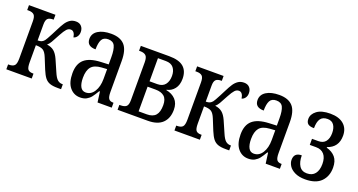

<svg xmlns="http://www.w3.org/2000/svg" viewBox="-38 -1024 2821 1513"><g transform="rotate(20 1372.5 -268.0)"><path d="M22 -41H29Q61 -41 75 -55.5Q89 -70 89 -115V-427Q89 -467 74.5 -481Q60 -495 29 -495H17V-536H239V-495H234Q204 -495 190 -482Q176 -469 176 -432V-298Q197 -298 209 -303.5Q221 -309 231 -321Q240 -332 267 -384Q273 -396 278.5 -406.5Q284 -417 289 -427Q310 -469 325 -491.5Q340 -514 360.5 -528Q381 -542 410 -542Q440 -542 456.5 -523.5Q473 -505 473 -476Q473 -453 461.5 -437Q450 -421 433 -417Q430 -440 420 -454Q410 -468 393 -468Q374 -468 359 -452Q344 -436 323 -397Q297 -348 284.5 -326.5Q272 -305 257 -293Q294 -288 317 -269Q340 -250 358 -210L400 -114Q418 -71 435.5 -56Q453 -41 475 -41H481V0H452Q410 0 385.5 -9Q361 -18 344.5 -39Q328 -60 311 -101L274 -192Q258 -232 238 -245Q218 -258 176 -258V-114Q176 -70 188 -55.5Q200 -41 229 -41H235V0H22Z M522 -150Q522 -229 566 -267Q610 -305 702 -309L767 -312V-373Q767 -436 752.5 -466.5Q738 -497 697 -497Q658 -497 643.5 -469.5Q629 -442 629 -388Q555 -388 555 -450Q555 -495 595.5 -520.5Q636 -546 704 -546Q780 -546 817 -505.5Q854 -465 854 -372V-113Q854 -72 865 -56.5Q876 -41 903 -41H906V0H787L775 -88H769Q748 -52 733 -33Q718 -14 696.5 -2Q675 10 643 10Q590 10 556 -31Q522 -72 522 -150ZM768 -191V-273L722 -270Q662 -266 637 -235.5Q612 -205 612 -144Q612 -96 626.5 -69Q641 -42 671 -42Q715 -42 741.5 -84Q768 -126 768 -191Z M955 -41H965Q997 -41 1012.5 -54Q1028 -67 1028 -108V-425Q1028 -466 1012.5 -480.5Q997 -495 965 -495H955V-536H1193Q1276 -536 1314.5 -502.5Q1353 -469 1353 -404Q1353 -352 1328 -320Q1303 -288 1263 -280V-277Q1313 -268 1342.5 -236.5Q1372 -205 1372 -151Q1372 -80 1331 -40Q1290 0 1208 0H955ZM1180 -297Q1224 -297 1245.5 -324.5Q1267 -352 1267 -397Q1267 -439 1246 -465Q1225 -491 1181 -491H1115V-297ZM1184 -45Q1234 -45 1257.5 -72Q1281 -99 1281 -157Q1281 -207 1255.5 -229.5Q1230 -252 1181 -252H1115V-45Z M1432 -41H1439Q1471 -41 1485 -55.5Q1499 -70 1499 -115V-427Q1499 -467 1484.5 -481Q1470 -495 1439 -495H1427V-536H1649V-495H1644Q1614 -495 1600 -482Q1586 -469 1586 -432V-298Q1607 -298 1619 -303.5Q1631 -309 1641 -321Q1650 -332 1677 -384Q1683 -396 1688.5 -406.5Q1694 -417 1699 -427Q1720 -469 1735 -491.5Q1750 -514 1770.5 -528Q1791 -542 1820 -542Q1850 -542 1866.5 -523.5Q1883 -505 1883 -476Q1883 -453 1871.5 -437Q1860 -421 1843 -417Q1840 -440 1830 -454Q1820 -468 1803 -468Q1784 -468 1769 -452Q1754 -436 1733 -397Q1707 -348 1694.5 -326.5Q1682 -305 1667 -293Q1704 -288 1727 -269Q1750 -250 1768 -210L1810 -114Q1828 -71 1845.5 -56Q1863 -41 1885 -41H1891V0H1862Q1820 0 1795.5 -9Q1771 -18 1754.5 -39Q1738 -60 1721 -101L1684 -192Q1668 -232 1648 -245Q1628 -258 1586 -258V-114Q1586 -70 1598 -55.5Q1610 -41 1639 -41H1645V0H1432Z M1932 -150Q1932 -229 1976 -267Q2020 -305 2112 -309L2177 -312V-373Q2177 -436 2162.5 -466.5Q2148 -497 2107 -497Q2068 -497 2053.5 -469.5Q2039 -442 2039 -388Q1965 -388 1965 -450Q1965 -495 2005.5 -520.5Q2046 -546 2114 -546Q2190 -546 2227 -505.5Q2264 -465 2264 -372V-113Q2264 -72 2275 -56.5Q2286 -41 2313 -41H2316V0H2197L2185 -88H2179Q2158 -52 2143 -33Q2128 -14 2106.5 -2Q2085 10 2053 10Q2000 10 1966 -31Q1932 -72 1932 -150ZM2178 -191V-273L2132 -270Q2072 -266 2047 -235.5Q2022 -205 2022 -144Q2022 -96 2036.5 -69Q2051 -42 2081 -42Q2125 -42 2151.5 -84Q2178 -126 2178 -191Z M2378 -98Q2378 -159 2442 -159Q2442 -104 2463 -71.5Q2484 -39 2527 -39Q2572 -39 2595 -68.5Q2618 -98 2618 -150Q2618 -202 2594 -230Q2570 -258 2526 -258H2473V-309H2526Q2567 -309 2587 -335Q2607 -361 2607 -405Q2607 -447 2589.5 -472.5Q2572 -498 2536 -498Q2495 -498 2477 -472Q2459 -446 2459 -393Q2423 -393 2407.5 -406Q2392 -419 2392 -447Q2392 -487 2430.5 -516Q2469 -545 2542 -545Q2615 -545 2655 -510.5Q2695 -476 2695 -415Q2695 -318 2606 -288V-283Q2654 -270 2680.5 -238.5Q2707 -207 2707 -151Q2707 -79 2663 -34.5Q2619 10 2530 10Q2478 10 2443.5 -7Q2409 -24 2393.5 -49Q2378 -74 2378 -98Z"/></g></svg>

Font: Noto Serif Cond
Style: Regular
Weight: 400
Width: 3
Designer: Monotype Design Team
Foundry: Monotype Imaging Inc.
Version: Version 1.001